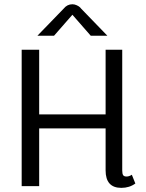

<svg xmlns="http://www.w3.org/2000/svg" viewBox="-20 -887 698 915"><path d="M325 -816.7 237.5 -716.7H158.3L283.3 -845.8Q300 -866.7 325 -866.7Q335.8 -866.7 346.2 -861.7Q356.7 -856.7 361.7 -851.7L366.7 -845.8L491.7 -716.7H412.5ZM625 -12.5Q596.7 8.3 558.3 8.3Q483.3 8.3 483.3 -75V-275H166.7V0H83.3V-650H166.7V-341.7H483.3V-650H562.5V-75Q562.5 -59.2 566.7 -52.5Q570.8 -45.8 583.3 -45.8Q595.8 -45.8 608.3 -54.2Z"/></svg>

Font: BoonBaan
Style: Regular
Weight: 400
Designer: Sungsit Sawaiwan
Foundry: FontUni
Version: Version 2.0